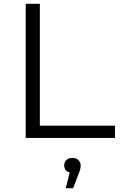

<svg xmlns="http://www.w3.org/2000/svg" viewBox="-20 -720 629 1002"><path d="M114 -700H188V-64H580V0H114ZM401 143Q401 163 390 188L362 262H323L344 180Q330 177 322.5 167Q315 157 315 143Q315 126 327 115Q339 104 358 104Q377 104 389 115.5Q401 127 401 143Z"/></svg>

Font: Montserrat-Regular
Style: Regular
Weight: 400
Version: Version 7.200